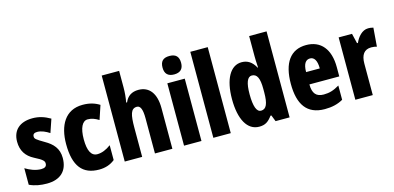

<svg xmlns="http://www.w3.org/2000/svg" viewBox="-71 -1200 3366 1639"><g transform="rotate(-15 1612.0 -381.0)"><path d="M367 -167C367 -252 321 -300 254 -338C183 -380 174 -387 174 -408C174 -428 187 -438 213 -438C250 -438 288 -420 320 -399L360 -516C308 -546 260 -561 204 -561C91 -561 26 -502 26 -401C26 -322 62 -267 130 -232C206 -194 214 -179 214 -159C214 -133 197 -122 165 -122C116 -122 66 -143 27 -167V-21C76 2 127 10 181 10C298 10 367 -51 367 -167Z M643 10C696 10 743 -5 782 -37V-168C742 -138 701 -121 661 -121C608 -121 581 -172 581 -273C581 -374 610 -430 657 -430C690 -430 721 -419 754 -398L795 -521C752 -548 706 -561 647 -561C492 -561 425 -436 425 -273C425 -78 497 10 643 10Z M1024 -614V-760H870V0H1024V-256C1024 -372 1036 -425 1091 -425C1122 -425 1137 -388 1137 -312V0H1291V-360C1291 -489 1236 -561 1140 -561C1082 -561 1042 -535 1020 -483H1012C1020 -525 1024 -569 1024 -614Z M1471 -772C1414 -772 1389 -745 1389 -690C1389 -636 1417 -609 1471 -609C1525 -609 1553 -636 1553 -690C1553 -744 1528 -772 1471 -772ZM1548 -551H1394V0H1548Z M1807 0V-760H1653V0Z M2057 10C2110 10 2138 -9 2173 -56H2181L2203 0H2327V-760H2173V-584C2173 -562 2174 -528 2177 -481H2173C2143 -537 2103 -561 2052 -561C1953 -561 1892 -454 1892 -277C1892 -99 1952 10 2057 10ZM2107 -118C2069 -118 2048 -170 2048 -279C2048 -379 2068 -429 2107 -429C2153 -429 2173 -387 2173 -294V-263C2173 -161 2153 -118 2107 -118Z M2622 -560C2483 -560 2411 -458 2411 -273C2411 -92 2479 10 2637 10C2700 10 2752 -2 2799 -29V-155C2749 -125 2710 -113 2660 -113C2594 -113 2563 -148 2563 -228H2827V-310C2827 -469 2752 -560 2622 -560ZM2625 -441C2661 -441 2684 -408 2684 -337H2563C2563 -413 2589 -441 2625 -441Z M3171 -561C3116 -561 3075 -510 3055 -463H3047L3026 -551H2908V0H3062V-278C3062 -354 3091 -397 3154 -397C3174 -397 3190 -394 3203 -390L3216 -555C3196 -560 3184 -561 3171 -561Z"/></g></svg>

Font: Noto Sans Bengali ExtraCondensed ExtraBold
Style: Regular
Weight: 800
Width: 2
Designer: Joana Ranito - Universal Thirst; Jelle Bosma - Monotype Design Team
Foundry: Universal Thirst ehf.
Version: Version 3.000